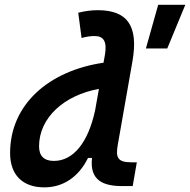

<svg xmlns="http://www.w3.org/2000/svg" viewBox="-20 -786 808 816"><path d="M168.5 10.3C250 10.3 315.4 -35.6 354 -114.7H371.1C359.9 -17.1 421.4 4.9 500.5 4.9H543.9L561.5 -96.2H537.6C479 -96.2 471.2 -117.7 480.5 -170.4L543 -525.9C569.3 -676.8 521 -742.7 395.5 -742.7C367.7 -742.7 339.8 -738.8 312.5 -731.9L326.7 -624.5C346.7 -630.4 364.3 -632.8 382.3 -632.8C421.4 -632.8 435.5 -608.4 425.8 -552.2L419.9 -519.5C187.5 -485.4 22.9 -342.3 22.9 -135.3C22.9 -43 75.7 10.3 168.5 10.3ZM384.3 -317.4C355 -180.7 292 -102.1 209 -102.1C167.5 -102.1 146 -123 146 -164.1C146 -286.1 253.4 -381.8 400.4 -408.2ZM600.1 -580.1H690.9L767.6 -765.6H652.3Z"/></svg>

Font: Cascadia Code SemiBold
Style: Italic
Weight: 600
Italic angle: -10°
Monospace: yes
Designer: Aaron Bell
Foundry: Saja Typeworks
Version: Version 2404.023